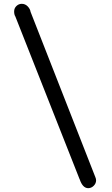

<svg xmlns="http://www.w3.org/2000/svg" viewBox="-20 -768 585 1005"><path d="M54 -708Q54 -725 66 -736.5Q78 -748 94 -748Q112 -748 125 -734.5Q138 -721 140 -706Q165 -642 479 159Q483 168 483 176Q483 192 470.5 204.5Q458 217 441 217Q412 216 397 170V171L61 -680Q60 -681 60 -682.5Q60 -684 59 -685Q59 -684 60 -682Q54 -692 54 -708Z"/></svg>

Font: Coval
Style: ExtraBold
Weight: 800
Foundry: Context Ltd
Version: Version 001.000